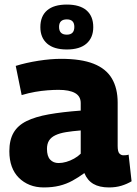

<svg xmlns="http://www.w3.org/2000/svg" viewBox="-20 -812 599 842"><path d="M21 -149Q21 -198 39.5 -230Q58 -262 96.5 -281Q135 -300 194 -310.5Q253 -321 334 -327V-360Q334 -390 309 -404Q284 -418 237 -418Q216 -418 189 -416Q162 -414 133.5 -409Q105 -404 75 -395L49 -523Q94 -537 148 -545.5Q202 -554 248 -554Q336 -554 390.5 -532.5Q445 -511 470.5 -468Q496 -425 496 -362V-172Q496 -147 503.5 -139Q511 -131 521 -131Q526 -131 532.5 -131.5Q539 -132 544 -134L557 -17Q537 -5 512.5 2.5Q488 10 458 10Q416 10 389.5 -5.5Q363 -21 350 -53Q324 -34 297.5 -19.5Q271 -5 240.5 2.5Q210 10 172 10Q138 10 110.5 -1Q83 -12 62.5 -32.5Q42 -53 31.5 -82Q21 -111 21 -149ZM186 -159Q186 -127 200 -112Q214 -97 237 -97Q253 -97 270.5 -102Q288 -107 305 -116.5Q322 -126 334 -138V-240Q297 -237 269.5 -232.5Q242 -228 223 -219Q204 -210 195 -195.5Q186 -181 186 -159ZM273 -595Q216 -595 186.5 -621Q157 -647 157 -693Q157 -741 186.5 -766.5Q216 -792 273 -792Q330 -792 359.5 -766.5Q389 -741 389 -693Q389 -647 359.5 -621Q330 -595 273 -595ZM273 -660Q306 -660 306 -694Q306 -727 273 -727Q239 -727 239 -694Q239 -660 273 -660Z"/></svg>

Font: Georama ExtraCondensed Thin
Style: Bold
Weight: 700
Version: Version 1.001